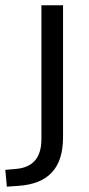

<svg xmlns="http://www.w3.org/2000/svg" viewBox="-76 -506 332 719"><path d="M-50.3 193 -56.1 130.1 -12.8 126.2Q32.6 121.7 55.8 94.1Q79.1 66.5 79.1 15V-486.3H160.1V6.9Q160.1 50.6 149.9 83.4Q139.7 116.2 119 138.9Q98.4 161.6 67 174.3Q35.6 187.1 -7.3 190Z"/></svg>

Font: Nunito Sans 12pt ExtraLight
Style: Regular
Weight: 200
Version: Version 3.101;gftools[0.9.27]